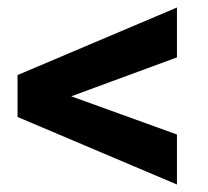

<svg xmlns="http://www.w3.org/2000/svg" viewBox="-20 -558 550 508"><path d="M448.2 -406.2 168.5 -303.2 448.2 -202.1V-69.8L26.4 -248.5V-359.4L448.2 -538.1Z"/></svg>

Font: Vazirmatn RD UI FD
Style: Bold
Weight: 700
Designer: Saber Rastikerdar
Foundry: Saber Rastikerdar
Version: Version 33.003